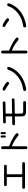

<svg xmlns="http://www.w3.org/2000/svg" viewBox="2558 -3376 884 6040"><g transform="rotate(-90 3000.0 -356.0)"><path d="M81.1 -55.7Q81.1 -98.6 132.8 -98.6H449.2V-584H216.8Q164.1 -584 164.1 -627.9Q164.1 -669.9 216.8 -669.9H783.2Q835 -669.9 835 -627Q835 -584 783.2 -584H538.1V-98.6H866.2Q919.9 -98.6 919.9 -54.7Q919.9 -11.7 866.2 -11.7H132.8Q81.1 -11.7 81.1 -55.7Z M1329.1 10.7V-708Q1329.1 -763.7 1375 -763.7Q1418.9 -763.7 1418.9 -708V-513.7Q1581.1 -450.2 1704.1 -375Q1831.1 -297.9 1831.1 -262.7Q1831.1 -215.8 1781.2 -215.8Q1759.8 -215.8 1724.6 -245.1Q1579.1 -364.3 1418.9 -424.8V10.7Q1418.9 65.4 1375 65.4Q1329.1 65.4 1329.1 10.7ZM1693.4 -648.4V-742.2Q1693.4 -778.3 1726.6 -778.3Q1758.8 -778.3 1758.8 -742.2V-648.4Q1758.8 -614.3 1726.6 -614.3Q1693.4 -614.3 1693.4 -648.4ZM1799.8 -648.4V-742.2Q1799.8 -778.3 1833 -778.3Q1866.2 -778.3 1866.2 -742.2V-648.4Q1866.2 -614.3 1833 -614.3Q1799.8 -614.3 1799.8 -648.4Z M2358.4 -113.3V-331.1L2126 -327.1Q2081.1 -326.2 2081.1 -369.1Q2081.1 -411.1 2131.8 -412.1L2358.4 -416V-618.2L2185.5 -615.2Q2139.6 -613.3 2139.6 -657.2Q2139.6 -698.2 2191.4 -700.2L2783.2 -710.9Q2828.1 -711.9 2828.1 -668.9Q2828.1 -628.9 2776.4 -627L2446.3 -620.1V-417L2878.9 -424.8Q2924.8 -426.8 2924.8 -383.8Q2924.8 -342.8 2872.1 -340.8L2446.3 -333V-140.6Q2448.2 -93.8 2460.9 -82Q2479.5 -68.4 2528.3 -68.4H2786.1Q2839.8 -68.4 2839.8 -23.4Q2839.8 20.5 2786.1 20.5H2512.7Q2351.6 22.5 2358.4 -113.3Z M3158.2 -24.4Q3158.2 -48.8 3176.8 -60.5Q3190.4 -69.3 3282.2 -85Q3395.5 -105.5 3505.4 -168Q3615.2 -230.5 3698.2 -321.8Q3781.2 -413.1 3817.4 -517.6Q3835 -572.3 3869.1 -572.3Q3915 -572.3 3915 -527.3Q3915 -498 3879.9 -425.8Q3724.6 -113.3 3349.6 -4.9Q3250 25.4 3208 25.4Q3158.2 25.4 3158.2 -24.4ZM3352.5 -534.2Q3258.8 -604.5 3209 -627Q3168 -647.5 3168 -670.9Q3168 -715.8 3218.8 -715.8Q3237.3 -715.8 3294.4 -684.6Q3351.6 -653.3 3398.9 -616.7Q3446.3 -580.1 3446.3 -561.5Q3446.3 -513.7 3396.5 -513.7Q3378.9 -513.7 3352.5 -534.2Z M4337.9 10.7V-708Q4337.9 -763.7 4382.8 -763.7Q4427.7 -763.7 4427.7 -708V-513.7Q4590.8 -450.2 4715.8 -373Q4839.8 -296.9 4839.8 -262.7Q4839.8 -215.8 4789.1 -215.8Q4768.6 -215.8 4728.5 -248Q4585.9 -365.2 4427.7 -424.8V10.7Q4427.7 65.4 4382.8 65.4Q4337.9 65.4 4337.9 10.7Z M5158.2 -24.4Q5158.2 -48.8 5176.8 -60.5Q5190.4 -69.3 5282.2 -85Q5395.5 -105.5 5505.4 -168Q5615.2 -230.5 5698.2 -321.8Q5781.2 -413.1 5817.4 -517.6Q5835 -572.3 5869.1 -572.3Q5915 -572.3 5915 -527.3Q5915 -498 5879.9 -425.8Q5724.6 -113.3 5349.6 -4.9Q5250 25.4 5208 25.4Q5158.2 25.4 5158.2 -24.4ZM5352.5 -534.2Q5258.8 -604.5 5209 -627Q5168 -647.5 5168 -670.9Q5168 -715.8 5218.8 -715.8Q5237.3 -715.8 5294.4 -684.6Q5351.6 -653.3 5398.9 -616.7Q5446.3 -580.1 5446.3 -561.5Q5446.3 -513.7 5396.5 -513.7Q5378.9 -513.7 5352.5 -534.2Z"/></g></svg>

Font: jf-openhuninn-2.1
Style: Regular
Weight: 400
Designer: [Kosugi Maru]
Designed by MOTOYA      

[Varela Round]
Joe Prince (Latin component); Avraham Cornfeld (Hebrew component)
Foundry: justfont Co., Ltd.
Version: 2.1